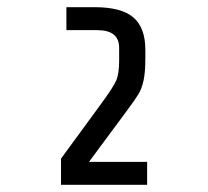

<svg xmlns="http://www.w3.org/2000/svg" viewBox="-20 -720 580 535"><path d="M262 -431Q295 -476 303.5 -495Q312 -514 312 -551V-587Q312 -636 251 -636H165V-700H244Q318 -700 351.5 -671.5Q385 -643 385 -581V-558Q385 -518 380 -495.5Q375 -473 366 -458Q357 -443 331 -408L228 -269H390V-205H150V-278Z"/></svg>

Font: Share Tech Mono
Style: Regular
Weight: 400
Designer: Ralph Oliver du Carrois
Foundry: Ralph Oliver du Carrois
Version: Version 1.003